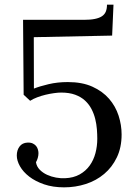

<svg xmlns="http://www.w3.org/2000/svg" viewBox="-20 -785 584 821"><path d="M133.8 -91.3Q136.7 -72.8 149.9 -59.3Q163.1 -45.9 181.2 -37.6Q199.2 -29.3 219.7 -25.6Q240.2 -22 257.8 -22.9Q294.4 -24.4 320.6 -39.1Q346.7 -53.7 363.5 -77.1Q380.4 -100.6 388.2 -130.4Q396 -160.2 396 -191.9Q396 -210.4 394.3 -232.4Q392.6 -254.4 387.2 -276.4Q381.8 -298.3 371.3 -318.6Q360.8 -338.9 343.8 -354.7Q326.7 -370.6 301.5 -379.9Q276.4 -389.2 241.2 -389.2Q228.5 -389.2 210.9 -386.7Q193.4 -384.3 175 -379.9Q156.7 -375.5 139.2 -368.9Q121.6 -362.3 108.9 -354L81.1 -379.9L78.6 -700.2H338.4Q366.7 -700.2 385.7 -704.1Q404.8 -708 416.3 -715.8Q427.7 -723.6 432.6 -735.8Q437.5 -748 437.5 -765.1H465.3L459.5 -632.8L124.5 -626L125 -406.2Q149.4 -416 187.5 -425Q225.6 -434.1 270 -434.1Q331.5 -434.1 375.2 -414.3Q418.9 -394.5 446.5 -362.5Q474.1 -330.6 487.1 -290.5Q500 -250.5 500 -210Q500 -154.3 479.7 -112.1Q459.5 -69.8 425.5 -41.3Q391.6 -12.7 347.2 1.7Q302.7 16.1 253.9 16.1Q206.1 16.1 168.5 3.2Q130.9 -9.8 105 -29.8Q79.1 -49.8 65.4 -74Q51.8 -98.1 51.8 -120.1Q51.8 -142.6 63.5 -158.4Q75.2 -174.3 97.7 -175.3Q111.3 -175.8 120.4 -171.4Q129.4 -167 134.8 -160.2Q140.1 -153.3 142.3 -145Q144.5 -136.7 144.5 -129.9Q144.5 -120.1 141.6 -109.9Q138.7 -99.6 133.8 -91.3Z"/></svg>

Font: Lora
Style: Regular
Weight: 400
Designer: Olga Karpushina, Alexei Vanyashin
Foundry: Cyreal (www.cyreal.org, a@cyreal.org)
Version: Version 1.014